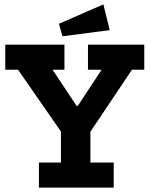

<svg xmlns="http://www.w3.org/2000/svg" viewBox="-20 -853 686 873"><path d="M636 -536V-650H380V-536H442L334 -372H328L219 -536H273V-650H4V-536H62L257 -255V-114H157V0H497V-114H391V-254L580 -536ZM479 -716 450 -833 248 -745 264 -688Z"/></svg>

Font: Zilla Slab Bold
Style: Regular
Weight: 700
Designer: Typotheque.com
Foundry: Typotheque type foundry
Version: Version 1.3; 2018